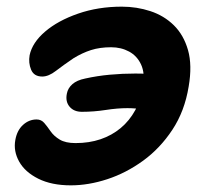

<svg xmlns="http://www.w3.org/2000/svg" viewBox="-20 -545 616 577"><path d="M193 12Q135 12 95 -8Q55 -28 37.5 -59.5Q20 -91 26 -124Q31 -153 49 -169.5Q67 -186 90 -186Q104 -186 113 -175.5Q122 -165 132 -150.5Q142 -136 159.5 -125.5Q177 -115 207 -115Q248 -115 282 -126.5Q316 -138 342.5 -160Q369 -182 386.5 -214Q404 -246 410 -286Q416 -325 404 -351Q392 -377 368 -390Q344 -403 314 -403Q280 -403 253.5 -394.5Q227 -386 201 -370Q170 -349 148 -332Q126 -315 107 -315Q82 -315 73.5 -335.5Q65 -356 69 -379Q77 -417 115.5 -450Q154 -483 214.5 -504Q275 -525 346 -525Q391 -525 432 -511.5Q473 -498 502.5 -469Q532 -440 545 -394.5Q558 -349 547 -285Q535 -211 498 -155Q461 -99 410 -62Q359 -25 302.5 -6.5Q246 12 193 12ZM226 -209Q202 -209 189 -224.5Q176 -240 181 -264Q184 -280 197.5 -292Q211 -304 236 -309Q272 -317 310 -320.5Q348 -324 387 -324Q412 -324 435.5 -322.5Q459 -321 484 -319L459 -212Q435 -212 411 -216Q387 -220 363 -220Q333 -220 297.5 -214.5Q262 -209 226 -209Z"/></svg>

Font: Shantell Sans Light
Style: Bold Italic
Weight: 700
Italic angle: -11°
Version: Version 1.011;[c5ecc13dd]